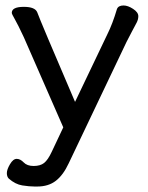

<svg xmlns="http://www.w3.org/2000/svg" viewBox="-20 -511 540 701"><path d="M116 170H106Q87 170 61.5 166Q36 162 12 141Q5 134 5 121Q5 108 16.5 88.5Q28 69 41 69Q54 69 66.5 82Q79 95 103 95Q127 95 141 84Q155 73 169 43L211 -46L67 -375Q45 -422 34 -441Q23 -460 23 -464Q23 -486 67 -486Q108 -486 116 -466Q127 -435 254 -139L372 -386Q391 -424 407 -478Q412 -491 431 -491Q447 -491 466 -478.5Q485 -466 485 -452Q485 -440 479 -428.5Q473 -417 462 -396.5Q451 -376 442 -358L231 85Q211 128 184 149Q157 170 116 170Z"/></svg>

Font: LXGW WenKai Lite Medium
Style: Regular
Weight: 500
Designer: LXGW / Fontworks Inc.
Foundry: LXGW / Fontworks Inc.
Version: Version 1.511; March 25, 2025